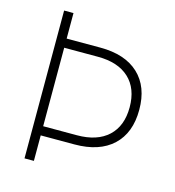

<svg xmlns="http://www.w3.org/2000/svg" viewBox="-104 -782 794 870"><g transform="rotate(15 293.0 -346.5)"><path d="M89.8 0V-693.4H133.8V-573.7H292Q408.2 -573.7 471.7 -514.4Q535.2 -455.1 535.2 -346.7Q535.2 -238.3 471.7 -179Q408.2 -119.6 292 -119.6H133.8V0ZM292 -530.8H133.8V-162.6H292Q386.7 -162.6 438.5 -210.7Q490.2 -258.8 490.2 -346.7Q490.2 -434.6 438.5 -482.7Q386.7 -530.8 292 -530.8Z"/></g></svg>

Font: Caskaydia Cove ExtraLight
Style: Regular
Weight: 200
Monospace: yes
Designer: Aaron Bell
Foundry: Saja Typeworks
Version: Version 4.300; ttfautohint (v1.8.3)